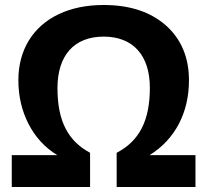

<svg xmlns="http://www.w3.org/2000/svg" viewBox="-20 -745 826 765"><path d="M393.1 -599.1C510.3 -599.1 577.1 -524.4 577.1 -395C577.1 -264.6 535.2 -183.1 444.8 -136.2V0H758.8V-127H576.2C677.2 -189.5 732.9 -295.9 732.9 -424.8C732.9 -516.1 702.1 -589.4 641.1 -643.6C579.6 -697.8 497.1 -725.1 393.1 -725.1C325.2 -725.1 265.1 -712.9 213.9 -688.5C110.8 -639.6 53.2 -545.4 53.2 -425.8C53.2 -361.3 66.9 -303.2 93.8 -251C120.6 -198.7 158.7 -157.2 208 -127H26.9V0H338.9V-136.2C251.5 -183.1 209 -261.7 209 -394C209 -524.4 275.4 -599.1 393.1 -599.1Z"/></svg>

Font: Noto Reveo Sans
Style: Bold
Weight: 700
Designer: Monotype Design team
Foundry: Monotype Imaging Inc.
Version: Version 1.04